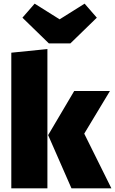

<svg xmlns="http://www.w3.org/2000/svg" viewBox="-20 -1033 631 1053"><path d="M444 -1013 307 -927 170 -1013 103 -936 248 -795H366L511 -936ZM240 -764 42 -744V0H240ZM583 -534H387L244 -292L372 0H591L442 -300Z"/></svg>

Font: Fira Sans Heavy
Style: Regular
Weight: 900
Designer: bBox Type GmbH & Carrois Corporate GbR & Edenspiekermann AG
Foundry: bBox Type GmbH & Carrois Corporate GbR & Edenspiekermann AG
Version: Version 4.300;PS 004.300;hotconv 1.0.88;makeotf.lib2.5.64775